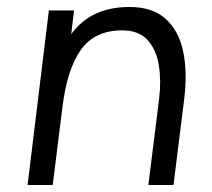

<svg xmlns="http://www.w3.org/2000/svg" viewBox="-20 -530 608 550"><path d="M59 0 120 -500H192L184 -432Q240 -510 351 -510Q417 -510 454.5 -476Q492 -442 504.5 -383.5Q517 -325 508 -249L477 0H405L436 -249Q442 -299 435 -343Q428 -387 403 -415Q378 -443 330 -443Q251 -443 211.5 -387Q172 -331 159 -224L131 0Z"/></svg>

Font: Haskoy
Style: Italic
Weight: 400
Designer: Ertekin Erdin
Foundry: Ertekin Erdin
Version: Version 2.000; ttfautohint (v1.8.4.7-5d5b)